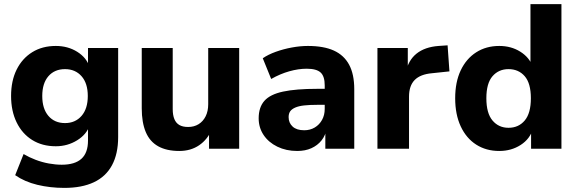

<svg xmlns="http://www.w3.org/2000/svg" viewBox="-20 -725 2815 936"><path d="M294 191Q224 191 162 176Q100 161 54 129L95 26Q122 42 153.5 54Q185 66 218 72Q251 78 281 78Q345 78 377 49Q409 20 409 -40V-116H418Q403 -70 356 -41Q309 -12 252 -12Q186 -12 137 -42.5Q88 -73 61 -128.5Q34 -184 34 -257Q34 -331 61 -385.5Q88 -440 137 -470.5Q186 -501 252 -501Q311 -501 356.5 -472.5Q402 -444 417 -398H409V-491H556V-57Q556 25 526 80.5Q496 136 437.5 163.5Q379 191 294 191ZM297 -125Q347 -125 377.5 -160Q408 -195 408 -257Q408 -319 377.5 -353.5Q347 -388 297 -388Q246 -388 216 -353.5Q186 -319 186 -257Q186 -195 216 -160Q246 -125 297 -125Z M854 11Q792 11 751 -12Q710 -35 690.5 -81.5Q671 -128 671 -197V-491H822V-193Q822 -164 830 -144.5Q838 -125 854.5 -115.5Q871 -106 897 -106Q926 -106 948 -119.5Q970 -133 982.5 -158Q995 -183 995 -217V-491H1146V0H999V-96H1014Q992 -45 951 -17Q910 11 854 11Z M1429 11Q1375 11 1332 -10Q1289 -31 1265 -67Q1241 -103 1241 -148Q1241 -202 1269 -233.5Q1297 -265 1360 -278.5Q1423 -292 1527 -292H1580V-214H1528Q1489 -214 1462.5 -211Q1436 -208 1419 -200.5Q1402 -193 1394.5 -182Q1387 -171 1387 -154Q1387 -126 1406.5 -108Q1426 -90 1463 -90Q1492 -90 1514.5 -103.5Q1537 -117 1550 -140.5Q1563 -164 1563 -194V-309Q1563 -353 1543 -371.5Q1523 -390 1475 -390Q1435 -390 1390.5 -377.5Q1346 -365 1302 -340L1261 -441Q1287 -459 1324.5 -472.5Q1362 -486 1403 -493.5Q1444 -501 1481 -501Q1558 -501 1607.5 -478.5Q1657 -456 1682 -409.5Q1707 -363 1707 -290V0H1566V-99H1573Q1567 -65 1547.5 -40.5Q1528 -16 1498 -2.5Q1468 11 1429 11Z M1820 0V-491H1968V-371H1958Q1970 -431 2010.5 -463.5Q2051 -496 2118 -501L2162 -504L2171 -377L2086 -368Q2029 -363 2001.5 -335Q1974 -307 1974 -254V0Z M2414 11Q2350 11 2301.5 -20Q2253 -51 2226 -109Q2199 -167 2199 -246Q2199 -325 2226 -382Q2253 -439 2301.5 -470Q2350 -501 2414 -501Q2472 -501 2516.5 -473Q2561 -445 2577 -400H2566V-705H2717V0H2569V-97H2578Q2564 -48 2518.5 -18.5Q2473 11 2414 11ZM2459 -102Q2508 -102 2538 -137.5Q2568 -173 2568 -246Q2568 -319 2538 -353.5Q2508 -388 2459 -388Q2411 -388 2381 -353.5Q2351 -319 2351 -246Q2351 -173 2381 -137.5Q2411 -102 2459 -102Z"/></svg>

Font: Nunito Sans 12pt ExtraBold
Style: Regular
Weight: 800
Designer: Vernon Adams
Foundry: Vernon Adams
Version: Version 3.101;gftools[0.9.27]